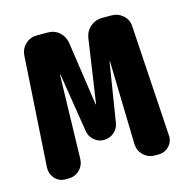

<svg xmlns="http://www.w3.org/2000/svg" viewBox="-83 -600 667 681"><g transform="rotate(-15 250.0 -260.0)"><path d="M470.7 -56.6Q472.7 -33.2 457 -16.6Q441.4 0 418 0H404.3Q379.9 0 362.8 -16.6Q345.7 -33.2 344.7 -56.6L336.9 -362.3Q336.9 -363.3 335.9 -363.3Q335 -363.3 335 -362.3L300.8 -148.4Q297.9 -127 281.7 -113.3Q265.6 -99.6 244.6 -99.6Q223.6 -99.6 208 -113.3Q192.4 -127 189.5 -148.4L155.3 -362.3Q155.3 -363.3 154.3 -363.3Q153.3 -363.3 153.3 -362.3L145.5 -56.6Q144.5 -32.2 127.9 -16.1Q111.3 0 86.9 0H76.2Q52.7 0 37.6 -17.1Q22.5 -34.2 23.4 -56.6L48.8 -462.9Q50.8 -487.3 68.4 -503.4Q85.9 -519.5 110.4 -519.5H149.4Q174.8 -519.5 192.4 -503.9Q210 -488.3 213.9 -463.9L248 -230.5Q248 -229.5 249 -229Q250 -228.5 250 -230.5L284.2 -463.9Q288.1 -488.3 306.6 -503.9Q325.2 -519.5 348.6 -519.5H383.8Q408.2 -519.5 426.3 -503.4Q444.3 -487.3 445.3 -462.9Z"/></g></svg>

Font: Rounded Mgen+ 2m bold
Style: Bold
Weight: 700
Designer: [Source Han Sans]
Ryoko NISHIZUKA  (kana & ideographs); Paul D. Hunt (Latin, Greek & Cyrillic); Wenlong ZHANG  (bopomofo
Version: Version 1.059.20150602